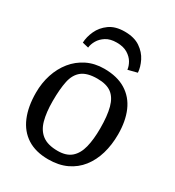

<svg xmlns="http://www.w3.org/2000/svg" viewBox="-173 -812 844 924"><g transform="rotate(30 248.5 -349.5)"><path d="M249 -708Q302 -708 335 -685.5Q368 -663 384 -630.5Q400 -598 402 -568L351 -555Q349 -574 337.5 -594Q326 -614 302.5 -628.5Q279 -643 242 -643Q206 -643 183 -628.5Q160 -614 148 -593.5Q136 -573 134 -553L100 -561Q101 -593 116.5 -627Q132 -661 164.5 -684.5Q197 -708 249 -708ZM236 9Q166 9 119 -21Q72 -51 48.5 -107Q25 -163 25 -240Q25 -294 40.5 -341.5Q56 -389 85.5 -425.5Q115 -462 157.5 -483Q200 -504 253 -504Q325 -504 373 -474.5Q421 -445 444.5 -391Q468 -337 468 -263Q468 -205 453.5 -155.5Q439 -106 410 -69Q381 -32 337.5 -11.5Q294 9 236 9ZM255 -49Q303 -49 330 -72.5Q357 -96 368 -140Q379 -184 379 -245Q379 -315 367 -359.5Q355 -404 327 -425Q299 -446 248 -446Q192 -446 163 -423.5Q134 -401 124.5 -356.5Q115 -312 115 -245Q115 -183 127 -139Q139 -95 169.5 -72Q200 -49 255 -49Z"/></g></svg>

Font: Faustina
Style: Regular
Weight: 400
Designer: Alfonso Garcia
Foundry: http://www.omnibus-type.com
Version: Version 1.200